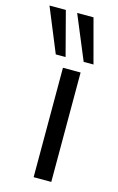

<svg xmlns="http://www.w3.org/2000/svg" viewBox="-167 -802 522 851"><g transform="rotate(15 94.0 -376.5)"><path d="M0 0ZM79 0V-502H160V0ZM161 -551 77 -753H152L206 -551ZM33 -551 -50 -753H25L78 -551Z"/></g></svg>

Font: Winston
Style: Regular
Weight: 400
Designer: Original fonts by Vernon Adams / Changes by Cristiano Sobral
Foundry: Original fonts by Vernon Adams / Changes by Cristiano Sobral
Version: Version 2.503;July 17, 2020;FontCreator 13.0.0.2655 64-bit